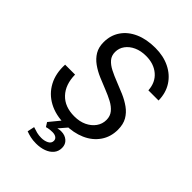

<svg xmlns="http://www.w3.org/2000/svg" viewBox="-262 -832 1174 1174"><g transform="rotate(45 325.0 -245.0)"><path d="M314 12Q233 12 173.5 -20Q114 -52 83 -110.5Q52 -169 56 -247H142Q143 -162 189.5 -112.5Q236 -63 319 -63Q365 -63 399.5 -79.5Q434 -96 454 -124Q474 -152 474 -187Q474 -220 455 -243Q436 -266 405 -282.5Q374 -299 337 -313.5Q300 -328 262.5 -344Q225 -360 193.5 -382.5Q162 -405 143.5 -436Q125 -467 125 -511Q125 -570 155.5 -615Q186 -660 242 -685Q298 -710 374 -710Q444 -710 498 -683.5Q552 -657 583 -609Q614 -561 615 -496H527Q523 -561 479.5 -598Q436 -635 369 -635Q324 -635 290 -619.5Q256 -604 236.5 -577.5Q217 -551 217 -518Q217 -486 235.5 -464.5Q254 -443 285.5 -427Q317 -411 354.5 -396.5Q392 -382 429 -366Q466 -350 497.5 -327.5Q529 -305 547.5 -273Q566 -241 566 -194Q566 -132 533.5 -85Q501 -38 444 -13Q387 12 314 12ZM271 220Q243 220 221.5 215Q200 210 182 203L192 157Q212 164 230 168.5Q248 173 269 173Q296 173 316.5 162.5Q337 152 337 131Q337 116 325 107.5Q313 99 292 99Q281 99 269 100.5Q257 102 243 106L226 79L309 -22L353 -2L298 62Q309 59 315 58.5Q321 58 328 58Q360 58 381.5 76.5Q403 95 403 126Q403 156 385.5 177Q368 198 338 209Q308 220 271 220Z"/></g></svg>

Font: Azeret Mono Thin Light
Style: Italic
Weight: 300
Italic angle: -12°
Version: Version 1.002